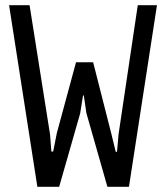

<svg xmlns="http://www.w3.org/2000/svg" viewBox="-20 -720 640 740"><path d="M173 -201 178 -136H185L199 -207L273 -480H339L408 -209L426 -135H431L437 -203L511 -700H585L477 0H394L313 -284L303 -352H300L289 -283L208 0H124L15 -700H94Z"/></svg>

Font: PT Mono
Style: Regular
Weight: 400
Monospace: yes
Designer: A.Korolkova, I.Chaeva
Foundry: ParaType Ltd
Version: Version 1.001W OFL